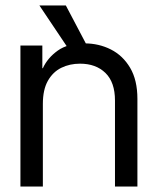

<svg xmlns="http://www.w3.org/2000/svg" viewBox="-20 -682 577 702"><path d="M136.7 -301.8V0H54.7V-515.6H134.8V-432.6H136.7Q153.8 -470.2 190.9 -496.8Q228 -523.4 289.1 -523.4Q341.3 -523.4 385.3 -501.2Q429.2 -479 455.8 -434.1Q482.4 -389.2 482.4 -320.3V0H400.4V-314.5Q400.4 -381.3 365.5 -415.3Q330.6 -449.2 272.5 -449.2Q234.9 -449.2 204.1 -434.1Q173.3 -418.9 155 -386.5Q136.7 -354 136.7 -301.8ZM233.4 -499 124 -662.1H220.7L306.6 -499Z"/></svg>

Font: Inter Display V
Style: Regular
Weight: 400
Designer: Rasmus Andersson
Foundry: rsms
Version: Version 3.015;git-src